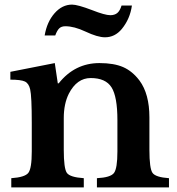

<svg xmlns="http://www.w3.org/2000/svg" viewBox="-20 -814 767 834"><path d="M257 -301V-163Q257 -82 270.5 -63Q284 -44 344 -40V0H29V-40Q88 -44 103 -63Q118 -82 118 -156V-281Q118 -396 111 -426Q105 -452 88 -460Q71 -468 25 -468V-502L218 -540L231 -452H235Q305 -540 412 -540Q475 -540 515 -522.5Q555 -505 586 -464Q629 -406 629 -304V-163Q629 -82 642.5 -63Q656 -44 714 -40V0H401V-40Q460 -43 475 -62.5Q490 -82 490 -156V-292Q490 -394 464.5 -434.5Q439 -475 374 -475Q314 -475 279 -407Q257 -363 257 -301ZM220 -660H174Q184 -719 217 -756.5Q250 -794 293 -794Q317 -794 380 -770Q436 -748 459 -748Q478 -748 489.5 -757.5Q501 -767 508 -790H553Q545 -732 509 -688Q479 -652 436 -652Q404 -652 351 -677Q302 -700 264 -700Q247 -700 237.5 -691Q228 -682 220 -660Z"/></svg>

Font: Libre Baskerville
Style: Bold
Weight: 700
Designer: Pablo Impallari, Rodrigo Fuenzalida
Foundry: Pablo Impallari, Rodrigo Fuenzalida
Version: Version 1.000